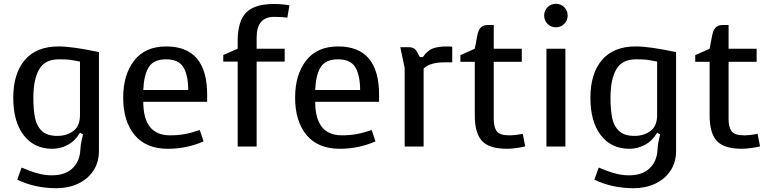

<svg xmlns="http://www.w3.org/2000/svg" viewBox="-20 -773 4060 1013"><path d="M418 -64 402 -73Q378 -31 339 -9.5Q300 12 256 12Q160 12 105 -59.5Q50 -131 50 -257Q50 -385 111 -456.5Q172 -528 289 -528Q363 -528 502 -498V23Q502 84 472 128.5Q442 173 391 196.5Q340 220 278 220Q165 220 71 175L94 111Q103 115 134 127Q165 139 194.5 145.5Q224 152 253 152Q324 152 362.5 115Q401 78 404 17Q405 -8 410.5 -32.5Q416 -57 418 -64ZM402 -166V-448Q363 -456 344.5 -458Q326 -460 290 -460Q217 -460 186.5 -407Q156 -354 156 -257Q156 -193 165 -150Q174 -107 201.5 -81.5Q229 -56 283 -56Q332 -56 367 -82Q402 -108 402 -166Z M630 -258Q630 -134 690 -61Q750 12 866 12Q965 12 1054 -27L1034 -87Q990 -72 954.5 -65.5Q919 -59 877 -59Q736 -59 736 -236H1073V-273Q1073 -528 857 -528Q746 -528 688 -453.5Q630 -379 630 -258ZM856 -460Q923 -460 948 -417.5Q973 -375 973 -298H736Q739 -376 764.5 -418Q790 -460 856 -460Z M1234 -556Q1234 -661 1278.5 -706.5Q1323 -752 1425 -752Q1466 -752 1507 -745L1496 -680Q1467 -684 1426 -684Q1334 -684 1334 -575V-516H1482V-448H1334V0H1234V-448H1158V-483L1234 -516Z M1537 -258Q1537 -134 1597 -61Q1657 12 1773 12Q1872 12 1961 -27L1941 -87Q1897 -72 1861.5 -65.5Q1826 -59 1784 -59Q1643 -59 1643 -236H1980V-273Q1980 -528 1764 -528Q1653 -528 1595 -453.5Q1537 -379 1537 -258ZM1763 -460Q1830 -460 1855 -417.5Q1880 -375 1880 -298H1643Q1646 -376 1671.5 -418Q1697 -460 1763 -460Z M2181 -498 2195 -472H2211Q2234 -505 2261.5 -516.5Q2289 -528 2340 -528Q2362 -528 2366 -526V-444H2325Q2247 -444 2215 -411V0H2115V-415L2092 -524H2139Q2152 -524 2162.5 -518.5Q2173 -513 2181 -498Z M2498 -584Q2503 -613 2516 -627Q2529 -641 2553 -641H2585V-516H2733V-447H2585V-145Q2585 -103 2600.5 -81Q2616 -59 2667 -59Q2698 -59 2738 -67L2751 -1Q2740 3 2708.5 7.5Q2677 12 2656 12Q2561 12 2523 -29.5Q2485 -71 2485 -164V-447H2409V-482L2485 -516Z M2913 -753Q2939 -753 2957 -735Q2975 -717 2975 -691Q2975 -665 2957 -647Q2939 -629 2913 -629Q2887 -629 2869 -647Q2851 -665 2851 -691Q2851 -717 2869 -735Q2887 -753 2913 -753ZM2863 -516H2963V0H2863Z M3463 -64 3447 -73Q3423 -31 3384 -9.5Q3345 12 3301 12Q3205 12 3150 -59.5Q3095 -131 3095 -257Q3095 -385 3156 -456.5Q3217 -528 3334 -528Q3408 -528 3547 -498V23Q3547 84 3517 128.5Q3487 173 3436 196.5Q3385 220 3323 220Q3210 220 3116 175L3139 111Q3148 115 3179 127Q3210 139 3239.5 145.5Q3269 152 3298 152Q3369 152 3407.5 115Q3446 78 3449 17Q3450 -8 3455.5 -32.5Q3461 -57 3463 -64ZM3447 -166V-448Q3408 -456 3389.5 -458Q3371 -460 3335 -460Q3262 -460 3231.5 -407Q3201 -354 3201 -257Q3201 -193 3210 -150Q3219 -107 3246.5 -81.5Q3274 -56 3328 -56Q3377 -56 3412 -82Q3447 -108 3447 -166Z M3737 -584Q3742 -613 3755 -627Q3768 -641 3792 -641H3824V-516H3972V-447H3824V-145Q3824 -103 3839.5 -81Q3855 -59 3906 -59Q3937 -59 3977 -67L3990 -1Q3979 3 3947.5 7.5Q3916 12 3895 12Q3800 12 3762 -29.5Q3724 -71 3724 -164V-447H3648V-482L3724 -516Z"/></svg>

Font: Voces
Style: Regular
Weight: 400
Designer: Ana Paula Megda, Pablo Ugerman
Foundry: Ana Paula Megda, Pablo Ugerman
Version: Version 1.100